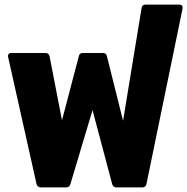

<svg xmlns="http://www.w3.org/2000/svg" viewBox="-20 -810 809 830"><path d="M608 -790C599 -790 593 -784 592 -775L512 -288L442 -568C440 -576 435 -581 425 -581H337C328 -581 323 -576 321 -568L248 -290L194 -568C192 -576 186 -581 176 -581H29C19 -581 13 -575 15 -564L138 -14C140 -6 147 0 156 0H266C275 0 281 -4 284 -13L380 -334L465 -14C467 -6 473 0 483 0H596C606 0 611 -6 613 -14L769 -772C771 -784 766 -790 756 -790Z"/></svg>

Font: LINE Seed Sans TH ExtraBold
Style: Regular
Weight: 800
Designer: Dalton Maag Ltd | Thai characters by Cadson Demak Co.,Ltd.
Foundry: Dalton Maag Ltd
Version: Version 1.003